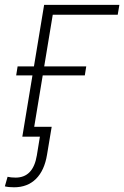

<svg xmlns="http://www.w3.org/2000/svg" viewBox="-47 -566 514 795"><path d="M447.3 -545.9 440.4 -504.9H171.4L87.9 0H45.4L135.7 -545.9ZM20 -253.9 25.9 -291H310.1L304.2 -253.9ZM11.2 209.5Q-11.7 209.5 -26.9 205.6L-15.6 166Q-8.8 167.5 -0.5 168.5Q7.8 169.4 17.6 169.4Q90.3 169.4 105.5 77.6L118.2 0H71.3L78.1 -41H167L147.9 73.7Q137.2 139.6 102.1 174.6Q66.9 209.5 11.2 209.5Z"/></svg>

Font: Inter Extra Light
Style: Italic
Weight: 200
Italic angle: -9.39999°
Designer: Rasmus Andersson
Foundry: rsms
Version: Version 4.000;git-3c8e0fc